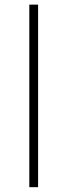

<svg xmlns="http://www.w3.org/2000/svg" viewBox="-20 -648 285 812"><path d="M104 143.6V-628.4H141.1V143.6Z"/></svg>

Font: Surma
Style: Regular
Weight: 400
Designer: Sue Lloyd-Williams
Foundry: Sylheti Translation And Research
Version: Version 3.000